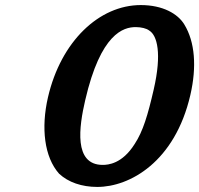

<svg xmlns="http://www.w3.org/2000/svg" viewBox="-20 -728 786 758"><path d="M568.4 -608 569.1 -607.5 569.8 -607C600.1 -588 620 -518.2 586.7 -374C563.9 -275.1 544.6 -209.3 511.5 -159.3C462.2 -80.9 406.4 -77 385.4 -77C269.8 -77 292.3 -228.2 316.3 -332C377.3 -596.5 467.7 -621 515.7 -621C538.2 -621 558.2 -615.6 568.4 -608ZM731.5 -353C757.2 -464.3 749.7 -562.5 707.9 -631C682.3 -673.8 622.4 -708 535.8 -708C371.8 -708 220.5 -565.1 169.4 -344C141.5 -223 154.8 -108 213.2 -42.3C249.8 -8.3 302.6 10 364.1 10C492.1 10 670.5 -88.7 731.5 -353Z"/></svg>

Font: Linux Libertine Mono O 
Style: Mono Bold Oblique
Weight: 400
Italic angle: -13°
Designer: Philipp H. Poll
Foundry: Philipp H. Poll
Version: Version 5.1.7